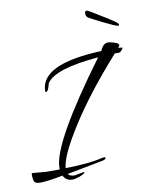

<svg xmlns="http://www.w3.org/2000/svg" viewBox="-95 -720 637 818"><g transform="rotate(-10 223.5 -311.5)"><path d="M152 38Q125 38 113 14Q76 21 52 24Q28 27 17 27Q-5 27 -10 18.5Q-15 10 -15 -14Q-15 -19 -10 -19L49 -14H106V-22Q106 -125 350 -456Q160 -440 124 -384L120 -370Q114 -349 106 -349Q103 -349 103 -353Q103 -470 368 -480Q381 -511 401 -511Q414 -511 431 -505Q448 -499 448 -492Q448 -488 441 -481Q459 -480 459 -478Q459 -474 452.5 -467Q446 -460 441 -460H423Q294 -316 214 -191Q135 -67 132 -15Q185 -16 224.5 -20Q264 -24 292 -31Q291 -31 294.5 -31.5Q298 -32 300 -32Q307 -32 307 -28Q307 -21 282 -17L136 11Q144 22 165 22L203 15Q208 15 208 17Q205 23 184 31Q164 38 152 38ZM457.1 -573.5Q444.1 -576 395.4 -600.1Q374.4 -611 359.6 -618.4Q344.8 -625.8 338.1 -629.7Q333.2 -633 331.1 -636.9Q328.9 -640.8 328.8 -641.7L328.3 -648Q327.2 -659.8 336.3 -660.6Q340.8 -661 400.7 -623.3Q461.4 -586.7 462 -579.4Q462.5 -574 457.1 -573.5Z"/></g></svg>

Font: Qwigley
Style: Regular
Weight: 400
Designer: Robert E. Leuschke
Foundry: Robert E. Leuschke
Version: Version 1.010; ttfautohint (v1.8.3)